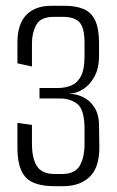

<svg xmlns="http://www.w3.org/2000/svg" viewBox="-20 -640 403 661"><path d="M169 1Q96 1 68 -30Q40 -61 40 -131V-217L90 -210V-146Q90 -94 107.5 -67.5Q125 -41 168 -41H194Q238 -41 254.5 -69.5Q271 -98 271 -144V-196Q271 -261 247.5 -281Q224 -301 185 -301H116V-337H179Q205 -337 226 -346Q247 -355 259 -378.5Q271 -402 271 -446V-492Q271 -545 253.5 -563.5Q236 -582 196 -582H165Q120 -582 105 -554.5Q90 -527 90 -492V-411L40 -422V-494Q40 -557 70.5 -588.5Q101 -620 156 -620H204Q241 -620 267.5 -609Q294 -598 307.5 -570Q321 -542 321 -490V-448Q321 -405 305 -376Q289 -347 265.5 -332.5Q242 -318 220 -318V-317Q242 -317 265.5 -306Q289 -295 305 -270.5Q321 -246 321 -206L322 -132Q322 -63 288.5 -31Q255 1 197 1Z"/></svg>

Font: Smooch Sans
Style: Regular
Weight: 400
Designer: Robert E. Leuschke
Foundry: Robert E. Leuschke
Version: Version 1.010; ttfautohint (v1.8.3)